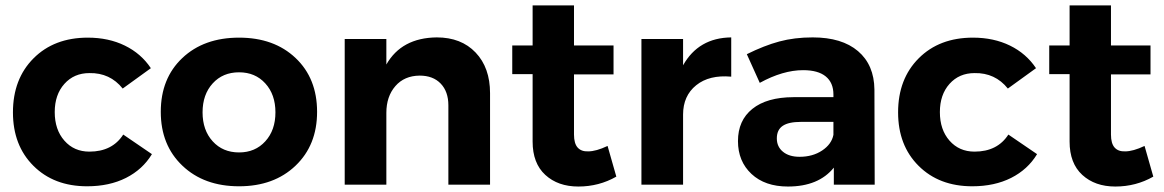

<svg xmlns="http://www.w3.org/2000/svg" viewBox="-20 -682 4297 709"><path d="M433.1 -355Q386.2 -413.6 310.1 -412.1Q253.4 -412.1 217.8 -372.3Q182.1 -332.5 182.1 -268.1Q182.1 -203.1 217.8 -162.6Q253.4 -122.1 310.1 -122.1Q394.5 -122.1 435.1 -185.1L541 -112.8Q506.8 -56.2 445.3 -25.1Q383.8 5.9 301.8 5.9Q179.2 5.9 103.5 -69.6Q27.8 -145 27.8 -267.1Q27.8 -390.6 104 -466.8Q180.2 -543 304.2 -543Q380.9 -543 440.9 -513.7Q501 -484.4 537.1 -430.2Z M862.8 -543Q992.2 -543 1071.5 -467.8Q1150.9 -392.6 1150.9 -269Q1150.9 -146 1071.3 -70.1Q991.7 5.9 862.8 5.9Q733.4 5.9 653.6 -70.1Q573.7 -146 573.7 -269Q573.7 -392.6 653.3 -467.8Q732.9 -543 862.8 -543ZM862.8 -415Q802.7 -415 765.4 -374Q728 -333 728 -267.1Q728 -201.2 765.4 -160.2Q802.7 -119.1 862.8 -119.1Q922.4 -119.1 959.7 -160.2Q997.1 -201.2 997.1 -267.1Q997.1 -333 959.7 -374Q922.4 -415 862.8 -415Z M1592.8 -543.9Q1683.1 -543.9 1736.3 -488Q1789.6 -432.1 1789.6 -337.9V0H1635.7V-293Q1635.7 -343.8 1607.4 -373.3Q1579.1 -402.8 1529.8 -402.8Q1473.1 -402.3 1439.9 -364Q1406.7 -325.7 1406.7 -265.1V0H1252.9V-538.1H1406.7V-443.8Q1462.9 -542.5 1592.8 -543.9Z M2223.6 -143.1 2255.9 -29.8Q2191.9 6.8 2115.7 6.8Q2040.5 6.8 1993.7 -36.1Q1946.8 -79.1 1946.8 -159.2V-408.2H1871.6V-514.2H1946.8V-662.1H2099.6V-514.2H2245.6V-407.2H2099.6V-185.1Q2099.6 -152.3 2113 -137.2Q2126.5 -122.1 2151.9 -123Q2181.2 -123 2223.6 -143.1Z M2502.4 -440.9Q2559.6 -542.5 2680.2 -543.9V-398.9Q2599.1 -406.2 2550.8 -367.2Q2502.4 -328.1 2502.4 -258.8V0H2348.6V-538.1H2502.4Z M3210 0H3059.1V-63Q3002.9 6.8 2889.6 6.8Q2804.7 6.8 2754.9 -39.8Q2705.1 -86.4 2705.1 -161.1Q2705.1 -237.3 2758.3 -280Q2811.5 -322.8 2909.7 -323.2H3057.6V-333Q3057.6 -376.5 3029.3 -399.7Q3001 -422.9 2945.8 -422.9Q2871.1 -422.9 2785.6 -376L2737.8 -481.9Q2801.8 -513.7 2857.7 -528.8Q2913.6 -543.9 2981 -543.9Q3088.9 -543.9 3148.4 -493.2Q3208 -442.4 3209 -351.1ZM2932.6 -103Q2981 -103 3015.9 -126.2Q3050.8 -149.4 3057.6 -184.1V-231.9H2937Q2892.1 -231.9 2870.4 -217.3Q2848.6 -202.6 2848.6 -170.9Q2848.6 -140.1 2871.3 -121.6Q2894 -103 2932.6 -103Z M3701.7 -355Q3654.8 -413.6 3578.6 -412.1Q3522 -412.1 3486.3 -372.3Q3450.7 -332.5 3450.7 -268.1Q3450.7 -203.1 3486.3 -162.6Q3522 -122.1 3578.6 -122.1Q3663.1 -122.1 3703.6 -185.1L3809.6 -112.8Q3775.4 -56.2 3713.9 -25.1Q3652.3 5.9 3570.3 5.9Q3447.8 5.9 3372.1 -69.6Q3296.4 -145 3296.4 -267.1Q3296.4 -390.6 3372.6 -466.8Q3448.7 -543 3572.8 -543Q3649.4 -543 3709.5 -513.7Q3769.5 -484.4 3805.7 -430.2Z M4206.5 -143.1 4238.8 -29.8Q4174.8 6.8 4098.6 6.8Q4023.4 6.8 3976.6 -36.1Q3929.7 -79.1 3929.7 -159.2V-408.2H3854.5V-514.2H3929.7V-662.1H4082.5V-514.2H4228.5V-407.2H4082.5V-185.1Q4082.5 -152.3 4095.9 -137.2Q4109.4 -122.1 4134.8 -123Q4164.1 -123 4206.5 -143.1Z"/></svg>

Font: Montserrat arm SemiBold
Style: Regular
Weight: 600
Designer: Julieta Ulanovsky
Foundry: Julieta Ulanovsky
Version: Version 6.000;PS 006.000;hotconv 1.0.88;makeotf.lib2.5.64775